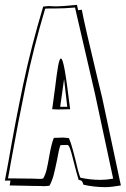

<svg xmlns="http://www.w3.org/2000/svg" viewBox="-29 -736 518 791"><path d="M405 35Q359 35 315 25Q311 13 308 10Q305 7 301 6.5Q297 6 295 5Q287 -20 273 -76Q265 -109 259.5 -124Q254 -139 248 -139Q240 -139 234.5 -138.5Q229 -138 220 -138Q213 -119 206 -77Q198 -38 192 -15Q186 8 175 29Q172 29 166.5 30Q161 31 153 31Q142 30 107 30L64 29L11 28L14 8H-9L5 -66Q33 -228 66 -385.5Q99 -543 149 -709Q167 -711 170 -711Q174 -711 196 -710Q218 -709 288 -716Q292 -699 293 -694L308 -696Q317 -645 371 -420Q391 -338 392 -333L469 28Q429 35 405 35ZM280 -705Q236 -701 193 -701H172Q160 -701 157 -700Q109 -539 77.5 -387Q46 -235 15 -63Q12 -44 9 -27.5Q6 -11 4 -2L6 -1H30L109 0Q119 1 133 1Q144 1 146 0L149 -1Q158 -16 163 -37Q168 -58 174 -93Q184 -149 193 -168Q204 -168 211 -168.5Q218 -169 222 -169H235L255 -167Q263 -149 271.5 -117Q280 -85 282 -77Q292 -30 302 -4H303Q342 5 385 5Q410 5 437 0V-1L362 -351ZM186 -286Q198 -375 197 -367Q205 -434 210.5 -464.5Q216 -495 222 -495Q229 -495 237.5 -448Q246 -401 260 -286L210 -285ZM235 -410 219 -296H248Z"/></svg>

Font: Londrina Shadow
Style: Regular
Weight: 400
Designer: Marcelo Magalhaes
Foundry: Marcelo Magalhães
Version: Version 1.002